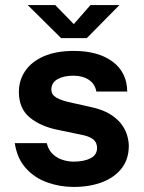

<svg xmlns="http://www.w3.org/2000/svg" viewBox="-20 -728 567 758"><path d="M270.7 10Q216.7 10 166.9 -7.7Q117.1 -25.4 82.4 -63.6Q47.7 -101.8 38.3 -162.8H164.7Q171.3 -135.2 188.7 -119.3Q206.1 -103.3 228 -96.6Q249.9 -89.9 270 -89.9Q311.8 -89.9 337.5 -103.2Q363.2 -116.6 363.2 -144Q363.2 -165.2 348.2 -177.7Q333.1 -190.2 298 -196.7L206.9 -215.6Q138.4 -229.9 96.8 -264.7Q55.2 -299.6 54.5 -363.4Q54.2 -410 78.9 -447Q103.7 -484 152.2 -505.5Q200.8 -527 271.4 -527Q367.1 -527 424.2 -484.9Q481.2 -442.8 482.3 -366.6H360.4Q355.1 -396.7 330.7 -412.9Q306.3 -429.2 269.7 -429.2Q232.1 -429.2 207.5 -415.6Q182.8 -401.9 182.8 -374.4Q182.8 -354.2 202.8 -342.4Q222.8 -330.5 264.9 -322L349 -303.1Q392.3 -292.3 419.5 -274.2Q446.8 -256 461.8 -234.5Q476.8 -213.1 482.6 -191.3Q488.5 -169.6 488.5 -152.2Q488.5 -100.4 460.9 -64.3Q433.3 -28.2 384.3 -9.1Q335.2 10 270.7 10ZM221.3 -577.5 89.6 -707.9H198.2L271.3 -632.8L337.1 -707.9H451.4L322.7 -577.5Z"/></svg>

Font: Public Sans Thin
Style: Regular
Weight: 100
Designer: The Public Sans project authors (U.S. Web Design System). Libre Franklin designed by Pablo Impallari and Rodrigo Fuenzal
Version: Version 1.008